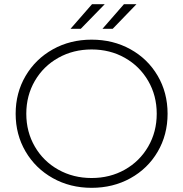

<svg xmlns="http://www.w3.org/2000/svg" viewBox="-20 -895 878 920"><path d="M55 -350Q55 -450 102.5 -531Q150 -612 233 -658.5Q316 -705 419 -705Q522 -705 605 -659Q688 -613 735.5 -532Q783 -451 783 -350Q783 -249 735.5 -168Q688 -87 605 -41Q522 5 419 5Q316 5 233 -41.5Q150 -88 102.5 -169Q55 -250 55 -350ZM731 -350Q731 -437 690 -507.5Q649 -578 578 -618Q507 -658 419 -658Q331 -658 259.5 -618Q188 -578 147 -507.5Q106 -437 106 -350Q106 -263 147 -192.5Q188 -122 259.5 -82Q331 -42 419 -42Q507 -42 578 -82Q649 -122 690 -192.5Q731 -263 731 -350ZM574 -875H634L520 -757H471ZM421 -875H482L367 -757H318Z"/></svg>

Font: Goldbeck Next Light
Style: Regular
Weight: 300
Designer: Julieta Ulanovsky
Foundry: Julieta Ulanovsky
Version: Version 7.200